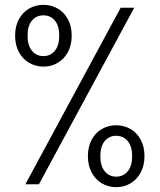

<svg xmlns="http://www.w3.org/2000/svg" viewBox="-20 -762 660 794"><path d="M42.5 -615Q42.5 -653.5 58 -682.2Q73.5 -711 100.2 -726.5Q127 -742 159.5 -742Q192 -742 218.8 -726.5Q245.5 -711 261 -682.2Q276.5 -653.5 276.5 -615Q276.5 -576 261 -547Q245.5 -518 218.8 -502.2Q192 -486.5 159.5 -486.5Q127 -486.5 100.2 -502.2Q73.5 -518 58 -547Q42.5 -576 42.5 -615ZM225 -615Q225 -655.5 206.8 -677Q188.5 -698.5 159.5 -698.5Q130.5 -698.5 112.2 -677Q94 -655.5 94 -615Q94 -574 112.2 -552Q130.5 -530 159.5 -530Q188.5 -530 206.8 -552Q225 -574 225 -615ZM343.5 -116.5Q343.5 -155 359 -184Q374.5 -213 401.2 -228.5Q428 -244 460.5 -244Q493 -244 519.8 -228.5Q546.5 -213 562 -184Q577.5 -155 577.5 -116.5Q577.5 -78 562 -48.8Q546.5 -19.5 519.8 -3.8Q493 12 460.5 12Q428 12 401.2 -3.8Q374.5 -19.5 359 -48.8Q343.5 -78 343.5 -116.5ZM526.5 -116.5Q526.5 -157 508 -178.8Q489.5 -200.5 460.5 -200.5Q431.5 -200.5 413.2 -178.8Q395 -157 395 -116.5Q395 -75.5 413.2 -53.5Q431.5 -31.5 460.5 -31.5Q489.5 -31.5 508 -53.5Q526.5 -75.5 526.5 -116.5ZM85 0 479 -730H535L141 0Z"/></svg>

Font: Monaspace Radon Var
Style: Regular
Weight: 400
Designer: Riley Cran and the Lettermatic Team
Version: Version 1.000 (Monaspace Radon Var)